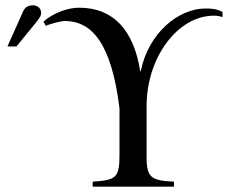

<svg xmlns="http://www.w3.org/2000/svg" viewBox="-20 -703 880 723"><path d="M818 -658C795 -670 776 -671 754 -671C652 -671 539 -579 510 -435H508C483 -592 405 -674 278 -674C232 -674 178 -652 144 -622L152 -606C171 -613 207 -624 225 -624C328 -623 400 -537 430 -295V-123C430 -34 419 -25 329 -19V0H635V-19C551 -23 532 -33 532 -111V-304C532 -484 647 -644 786 -644C797 -644 808 -642 818 -639ZM8 -528H42L108 -609C124 -628 135 -642 135 -654C135 -674 118 -683 105 -683C84 -683 74 -675 67 -660Z"/></svg>

Font: STIXGeneral
Style: Regular
Weight: 400
Designer: MicroPress Inc., with final additions and corrections provided by Coen Hoffman, Elsevier (retired)
Version: Version 1.1.0